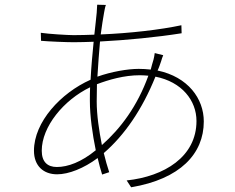

<svg xmlns="http://www.w3.org/2000/svg" viewBox="-20 -763 996 814"><path d="M412 -148C400 -209 390 -275 390 -333C390 -357 391 -381 391 -406C441 -425 506 -444 573 -444C585 -444 598 -443 609 -442C562 -312 491 -218 412 -148ZM221 -55C181 -55 157 -77 157 -124C157 -226 250 -339 362 -393C361 -374 361 -355 361 -336C361 -271 372 -194 386 -126C325 -76 268 -55 221 -55ZM636 -538C635 -529 633 -519 631 -511C627 -496 622 -482 619 -468C602 -470 585 -471 568 -471C521 -471 452 -459 393 -438C396 -489 400 -541 404 -587C518 -593 643 -605 750 -622L749 -656C660 -637 531 -622 407 -617C412 -654 417 -686 421 -708C423 -719 426 -736 429 -742L392 -743C392 -736 391 -724 390 -709C388 -686 384 -654 380 -616C350 -615 320 -614 292 -614C268 -614 185 -619 153 -624L154 -590C187 -587 261 -584 293 -584C319 -584 348 -585 377 -586C372 -536 367 -481 364 -425C238 -369 124 -246 124 -124C124 -59 165 -24 222 -24C271 -24 335 -49 394 -93C400 -68 406 -44 413 -23L443 -33C435 -57 427 -85 420 -114C508 -190 583 -299 639 -438C751 -416 813 -337 813 -250C813 -98 676 -15 517 2L536 31C744 -4 844 -111 844 -248C844 -345 777 -437 648 -464C654 -476 658 -489 663 -503C666 -513 668 -520 672 -529Z"/></svg>

Font: Kinto Sans Thin
Style: Regular
Weight: 100
Designer: Authors: Ryoko NISHIZUKA  (kana & ideographs); Paul D. Hunt (Latin, Greek & Cyrillic); Wenlong ZHANG  (bopomofo); Sandol
Foundry: Adobe Systems Incorporated, ookami Inc.
Version: Version 0.001